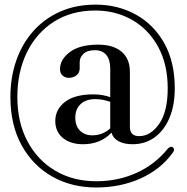

<svg xmlns="http://www.w3.org/2000/svg" viewBox="-20 -695 807 830"><path d="M581.5 -106.5Q631 -106.5 668 -159.5Q705 -212.5 705 -313Q705 -417.5 663.5 -493Q622 -568.5 551 -609Q480 -649.5 392 -649.5Q289 -649.5 213.2 -601.2Q137.5 -553 96.2 -468.5Q55 -384 55 -276Q55 -166.5 98.5 -84.5Q142 -2.5 219 43Q296 88.5 396.5 88.5Q490 88.5 570.2 52.2Q650.5 16 705.5 -52.5Q711 -58 717.2 -60Q723.5 -62 728.5 -57Q737.5 -48 725.5 -33Q673.5 38 586.8 76.8Q500 115.5 396 115.5Q289.5 115.5 205.8 68.2Q122 21 73.5 -67Q25 -155 25 -276Q25 -361 50.5 -433.8Q76 -506.5 124.2 -560.8Q172.5 -615 240.5 -645Q308.5 -675 393.5 -675Q489 -675 566.8 -632.2Q644.5 -589.5 690 -508.5Q735.5 -427.5 735.5 -313.5Q735.5 -240 712.8 -185.8Q690 -131.5 648.8 -101.5Q607.5 -71.5 553 -71.5Q517 -71.5 493 -84.2Q469 -97 462 -121.5Q414.5 -71.5 339 -71.5Q285 -71.5 252 -98.5Q219 -125.5 219 -172Q219 -222 261 -254.5Q303 -287 383 -287Q405.5 -287 423.2 -283.8Q441 -280.5 456.5 -275V-399Q456.5 -437 439.5 -457.5Q422.5 -478 390 -478Q357 -478 340.8 -462.2Q324.5 -446.5 324.5 -426.5V-400Q324.5 -380.5 310.8 -369.5Q297 -358.5 277.5 -358.5Q262 -358.5 250.8 -368.2Q239.5 -378 239.5 -396.5Q239.5 -438 282 -470Q324.5 -502 404.5 -502Q470 -502 505.8 -471.2Q541.5 -440.5 541.5 -385V-146.5Q541.5 -106.5 581.5 -106.5ZM305.5 -186.5Q305.5 -150 326 -130Q346.5 -110 378.5 -110Q424 -110 456.5 -140V-255Q441.5 -260 426 -263.2Q410.5 -266.5 392 -266.5Q351.5 -266.5 328.5 -245Q305.5 -223.5 305.5 -186.5Z"/></svg>

Font: Fraunces 144pt Soft
Style: Regular
Weight: 400
Version: Version 1.000;[0bf87f6ff]